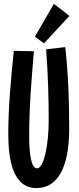

<svg xmlns="http://www.w3.org/2000/svg" viewBox="-20 -946 402 974"><path d="M311 -707 214 -696C224 -562 227 -448 227 -333C227 -213 203 -92 168 -92C138 -92 128 -167 128 -254C128 -405 140 -546 152 -686L50 -688C35 -539 22 -402 22 -266C22 -132 47 8 164 8C296 8 331 -143 331 -293C331 -441 326 -574 311 -707ZM157 -760 203 -726 332 -865C332 -865 286 -903 253 -926Z"/></svg>

Font: Mouse Memoirs
Style: Regular
Weight: 400
Designer: Astigmatic (AOETI)
Foundry: Astigmatic (AOETI)
Version: Version 1.000